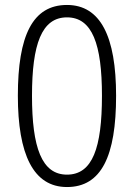

<svg xmlns="http://www.w3.org/2000/svg" viewBox="-20 -744 540 774"><path d="M250 10C389 10 448 -115 448 -358C448 -597 385 -724 250 -724C111 -724 52 -600 52 -358C52 -122 114 10 250 10ZM250 -40C148 -40 109 -150 109 -358C109 -566 148 -674 250 -674C352 -674 391 -566 391 -358C391 -148 353 -40 250 -40Z"/></svg>

Font: Noto Sans Devanagari SemiCondensed Light
Style: Regular
Weight: 300
Width: 4
Designer: Jelle Bosma - Monotype Design Team
Foundry: Monotype Imaging Inc.
Version: Version 2.004